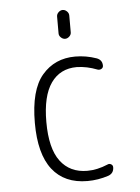

<svg xmlns="http://www.w3.org/2000/svg" viewBox="-53 -777 606 829"><g transform="rotate(-5 250.0 -362.5)"><path d="M223.6 -709Q223.6 -719.7 231.9 -727.5Q240.2 -735.4 250 -735.4Q259.8 -735.4 268.1 -727.5Q276.4 -719.7 276.4 -709V-635.7Q276.4 -626 268.1 -618.2Q259.8 -610.4 250 -610.4Q240.2 -610.4 231.9 -618.2Q223.6 -626 223.6 -635.7ZM293 9.8Q193.4 9.8 140.6 -57.6Q87.9 -125 87.9 -259.8Q87.9 -402.3 142.6 -466.3Q197.3 -530.3 286.1 -530.3Q333 -530.3 377.9 -514.6Q402.3 -505.9 402.3 -480.5Q402.3 -471.7 394.5 -467.3Q386.7 -462.9 377.9 -465.8Q333 -483.4 289.1 -484.4Q216.8 -484.4 177.2 -428.2Q137.7 -372.1 137.7 -259.8Q137.7 -144.5 179.2 -89.4Q220.7 -34.2 295.9 -34.2Q338.9 -34.2 384.8 -53.7Q392.6 -57.6 400.4 -53.2Q408.2 -48.8 408.2 -40Q408.2 -13.7 383.8 -4.9Q338.9 9.8 293 9.8Z"/></g></svg>

Font: Rounded-X Mgen+ 1m light
Style: Regular
Weight: 200
Designer: [Source Han Sans]
Ryoko NISHIZUKA  (kana & ideographs); Paul D. Hunt (Latin, Greek & Cyrillic); Wenlong ZHANG  (bopomofo
Version: Version 1.059.20150602